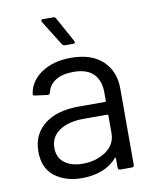

<svg xmlns="http://www.w3.org/2000/svg" viewBox="-81 -762 672 832"><g transform="rotate(-10 255.0 -346.0)"><path d="M443 -346V-10Q443 0 433 0H382Q372 0 372 -10V-51Q372 -53 370.5 -54Q369 -55 367 -53Q342 -23 302 -7.5Q262 8 213 8Q142 8 94 -28Q46 -64 46 -138Q46 -213 100.5 -256.5Q155 -300 252 -300H368Q372 -300 372 -304V-342Q372 -393 343.5 -422.5Q315 -452 255 -452Q207 -452 177 -433.5Q147 -415 140 -382Q137 -372 128 -373L74 -380Q63 -382 65 -388Q73 -444 125 -479Q177 -514 255 -514Q345 -514 394 -468Q443 -422 443 -346ZM372 -162V-240Q372 -244 368 -244H263Q197 -244 157 -217Q117 -190 117 -142Q117 -98 147.5 -75.5Q178 -53 227 -53Q286 -53 329 -82.5Q372 -112 372 -162ZM284 -578Q284 -572 275 -572H239Q232 -572 227 -579L159 -688Q157 -692 157 -694Q157 -700 165 -700H210Q219 -700 222 -693L282 -584Q284 -580 284 -578Z"/></g></svg>

Font: Amber EN
Style: Regular
Weight: 400
Designer: Jeremy Tribby
Foundry: Tribby Type Co.
Version: Version 1.403 November 24, 2021